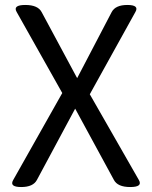

<svg xmlns="http://www.w3.org/2000/svg" viewBox="-20 -754 613 774"><path d="M129 -29Q114 0 65.5 0Q17 0 33 -28L231 -379L47 -706Q31 -734 82 -734Q133 -734 148 -705L291 -439L430 -705Q445 -734 493.5 -734Q542 -734 526 -706L342 -374L540 -28Q556 0 505 0Q454 0 439 -29L283 -316Z"/></svg>

Font: Raw Maruko Gothic CJK TC
Style: Regular
Weight: 400
Version: Version 1.001